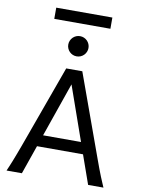

<svg xmlns="http://www.w3.org/2000/svg" viewBox="-112 -1160 906 1234"><g transform="rotate(10 340.5 -543.0)"><path d="M334.5 -617.7 211.4 -263.7H459ZM19.5 0Q25.9 -14.6 32.7 -30.8Q39.6 -46.9 47.6 -67.1Q55.7 -87.4 65.4 -113.3Q75.2 -139.2 87.9 -173.3L283.2 -712.9H388.2L583.5 -173.3Q595.7 -139.2 605.5 -113.3Q615.2 -87.4 623.5 -67.1Q631.8 -46.9 638.7 -30.8Q645.5 -14.6 651.9 0H551.8L485.4 -188H185.1L119.6 0ZM269.5 -866.7Q269.5 -880.4 274.7 -892.3Q279.8 -904.3 288.8 -913.3Q297.9 -922.4 309.8 -927.5Q321.8 -932.6 335.4 -932.6Q349.1 -932.6 361.1 -927.5Q373 -922.4 382.1 -913.3Q391.1 -904.3 396.2 -892.3Q401.4 -880.4 401.4 -866.7Q401.4 -853 396.2 -841.1Q391.1 -829.1 382.1 -820.1Q373 -811 361.1 -805.9Q349.1 -800.8 335.4 -800.8Q321.8 -800.8 309.8 -805.9Q297.9 -811 288.8 -820.1Q279.8 -829.1 274.7 -841.1Q269.5 -853 269.5 -866.7ZM152.3 -1086.4H518.6V-1013.2H152.3Z"/></g></svg>

Font: Andika New Basic
Style: Regular
Weight: 400
Designer: Victor Gaultney, Annie Olsen, Julie Remington, Don Collingsworth, Eric Hays
Foundry: SIL International
Version: Version 5.500; ttfautohint (v1.8.3)